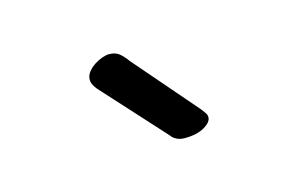

<svg xmlns="http://www.w3.org/2000/svg" viewBox="-39 -677 477 309"><g transform="rotate(-15 200.0 -523.0)"><path d="M123 -555.2Q115.2 -564.5 115.2 -571.8Q115.2 -579.1 119.9 -585Q124.5 -590.8 130.9 -595Q137.2 -599.1 144 -601.6Q150.9 -604 155.8 -604Q166.5 -604 173.1 -598.4Q179.7 -592.8 185.1 -585L275.9 -480Q278.8 -476.1 281.5 -472.4Q284.2 -468.8 284.2 -464.8Q284.2 -456.5 271.7 -449.2Q259.3 -441.9 238.8 -441.9Q230.5 -441.9 224.9 -445.1Q219.2 -448.2 216.8 -452.1Z"/></g></svg>

Font: Grand Hotel
Style: Regular
Weight: 400
Designer: Brian J. Bonislawsky & Jim Lyles for Astigmatic (AOETI)
Foundry: Astigmatic (AOETI)
Version: Version 001.000